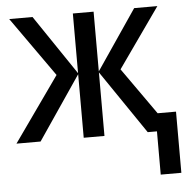

<svg xmlns="http://www.w3.org/2000/svg" viewBox="-52 -590 817 829"><g transform="rotate(-5 356.5 -176.0)"><path d="M660.2 -538.6 478 -280.3 621.1 -77.6H700.7V187.5H611.3V0H571.3L383.8 -275.4V0H293.9V-275.4L106.9 0H2.4L200.7 -280.3L18.1 -538.6H119.1L293.9 -279.8V-538.6H383.8V-279.8L559.6 -538.6Z"/></g></svg>

Font: Open Sans SemiCondensed Medium
Style: Regular
Weight: 500
Width: 4
Designer: Monotype Design Team
Foundry: Monotype Imaging Inc.
Version: Version 3.000